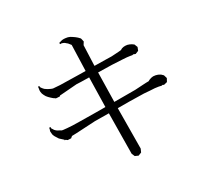

<svg xmlns="http://www.w3.org/2000/svg" viewBox="-136 -946 1272 1167"><g transform="rotate(-20 500.0 -362.5)"><path d="M707 -537.1 679.7 -534.2 607.4 -525.4 512.7 -510.7H511.7L543 -308.6L687.5 -334L761.7 -351.6L782.2 -355.5L789.1 -361.3L802.7 -369.1L817.4 -374L834 -375L850.6 -373L867.2 -367.2L881.8 -357.4L892.6 -335.9L884.8 -312.5L862.3 -302.7L854.5 -305.7L846.7 -302.7L829.1 -303.7L802.7 -302.7L769.5 -298.8L729.5 -294.9L628.9 -279.3L549.8 -265.6L596.7 12.7L590.8 36.1L570.3 48.8L546.9 43L534.2 23.4L488.3 -254.9L393.6 -239.3L263.7 -209L230.5 -202.1L220.7 -190.4L197.3 -187.5L186.5 -193.4L179.7 -192.4V-196.3L164.1 -206.1L150.4 -214.8L139.6 -226.6L129.9 -237.3L122.1 -249L118.2 -261.7L115.2 -274.4L117.2 -286.1V-296.9H127L127.9 -288.1L134.8 -281.2L140.6 -274.4L147.5 -269.5L156.2 -264.6L165 -261.7L175.8 -257.8L184.6 -254.9H193.4L218.8 -256.8L254.9 -260.7L299.8 -267.6L418.9 -287.1L481.4 -297.9L450.2 -501L394.5 -492.2L364.3 -488.3L246.1 -458L243.2 -453.1L218.8 -450.2L217.8 -451.2L213.9 -450.2V-452.1L202.1 -457L187.5 -465.8L174.8 -474.6L163.1 -484.4L154.3 -495.1L146.5 -506.8L141.6 -519.5L139.6 -531.2V-543L138.7 -554.7H147.5L150.4 -545.9L157.2 -539.1L164.1 -533.2L170.9 -528.3L179.7 -524.4L188.5 -520.5L209 -514.6L220.7 -512.7L268.6 -517.6L394.5 -537.1L443.4 -544.9L418 -722.7L408.2 -731.4L400.4 -738.3L391.6 -743.2L383.8 -748L375 -751L364.3 -752.9L354.5 -751L350.6 -759.8L373 -770.5L385.7 -773.4L398.4 -774.4H412.1L426.8 -771.5L441.4 -765.6L456.1 -758.8L469.7 -751L484.4 -740.2L494.1 -717.8L485.4 -696.3L503.9 -560.5L504.9 -555.7L584 -568.4L622.1 -574.2L670.9 -585.9L688.5 -590.8L698.2 -598.6L709 -603.5L721.7 -606.4L735.4 -607.4L749 -605.5L762.7 -601.6L777.3 -594.7L790 -574.2L785.2 -550.8L764.6 -538.1L750 -541L743.2 -538.1H728.5Z"/></g></svg>

Font: Kurinto Seri
Style: Regular
Weight: 400
Designer: Kurinto was developed by Clint Goss from a range of fonts that are compatible with the SIL Open Font License Version 1.1
Foundry: Clinton F. Goss
Version: Version 2.196; July 25, 2020